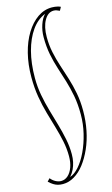

<svg xmlns="http://www.w3.org/2000/svg" viewBox="-163 -801 626 1072"><g transform="rotate(-15 150.0 -264.5)"><path d="M-4 169Q8 184 24 192.5Q40 201 55 201Q78 201 95.5 185Q113 169 123 141.5Q133 114 133 78Q133 34 124 -9Q115 -52 102 -96Q89 -140 75.5 -187Q62 -234 53 -287Q44 -340 44 -401Q44 -475 60 -538.5Q76 -602 105 -649Q134 -696 172 -722.5Q210 -749 255 -749Q264 -749 272 -748Q280 -747 288.5 -745Q297 -743 305 -739L294 -719Q284 -724 276 -726.5Q268 -729 260 -729Q227 -729 206 -692Q185 -655 185 -596Q185 -549 194 -506.5Q203 -464 216.5 -423Q230 -382 243.5 -339Q257 -296 266 -249Q275 -202 275 -147Q275 -88 264 -33.5Q253 21 232.5 67Q212 113 185.5 147.5Q159 182 127 201Q95 220 61 220Q45 220 32 216.5Q19 213 7 205.5Q-5 198 -19 185ZM210 -724Q164 -706 131 -659.5Q98 -613 80 -545Q62 -477 62 -392Q62 -341 71 -292.5Q80 -244 93.5 -197.5Q107 -151 120 -106Q133 -61 142 -17Q151 27 151 71Q151 95 146.5 116Q142 137 133 156Q124 175 109 192Q135 184 161.5 154Q188 124 209.5 78.5Q231 33 244 -21Q257 -75 257 -131Q257 -190 248 -238Q239 -286 226 -328.5Q213 -371 199.5 -412.5Q186 -454 177 -499.5Q168 -545 168 -600Q168 -637 179.5 -671Q191 -705 210 -724Z"/></g></svg>

Font: Georama ExtraCondensed Thin
Style: Italic
Weight: 100
Width: 2
Italic angle: -9°
Designer: Jean-Baptiste Levee
Foundry: Production Type
Version: Version 1.001